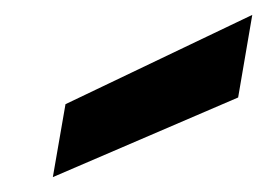

<svg xmlns="http://www.w3.org/2000/svg" viewBox="-20 -773 359 258"><path d="M51 -535 68 -633 319 -753 300 -642Z"/></svg>

Font: DM Sans 24pt ExtraBold
Style: Italic
Weight: 800
Italic angle: -10°
Designer: Colophon Foundry, Jonny Pinhorn
Foundry: Colophon Foundry
Version: Version 4.004;gftools[0.9.30]